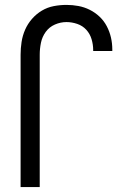

<svg xmlns="http://www.w3.org/2000/svg" viewBox="-20 -763 540 783"><path d="M64 0V-540Q64 -566 68 -592Q72 -618 82.5 -642Q93 -666 110.5 -686Q128 -706 150.5 -719.5Q173 -733 199 -738Q225 -743 251 -743Q276 -743 300 -738.5Q324 -734 346 -723Q368 -712 386 -695Q404 -678 415.5 -656Q427 -634 432.5 -610Q438 -586 438 -561V-555H360V-559Q360 -581 353.5 -603Q347 -625 332 -641.5Q317 -658 295 -665.5Q273 -673 251 -673Q227 -673 204 -663Q181 -653 166.5 -633Q152 -613 147 -588.5Q142 -564 142 -540V0Z"/></svg>

Font: Iosevka Term Curly
Style: Regular
Weight: 400
Designer: Belleve Invis
Foundry: Belleve Invis
Version: Version 32.3.0